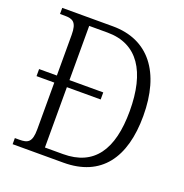

<svg xmlns="http://www.w3.org/2000/svg" viewBox="-128 -829 906 945"><g transform="rotate(20 325.0 -357.0)"><path d="M39 0H305C502 0 596 -131 596 -350C596 -578 492 -714 304 -714H39V-682H63C106 -682 128 -672 128 -605V-392H35V-355H128V-111C128 -42 107 -32 62 -32H39ZM289 -39H194V-355H371V-392H194V-676H290C449 -676 525 -555 525 -350C525 -146 450 -39 289 -39Z"/></g></svg>

Font: Noto Serif Georgian SemiCondensed Light
Style: Regular
Weight: 300
Width: 4
Designer: Monotype Design Team, Akaki Razmadze
Foundry: Google LLC
Version: Version 2.003